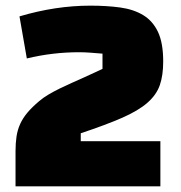

<svg xmlns="http://www.w3.org/2000/svg" viewBox="-20 -660 640 680"><path d="M75 -453 49 -602Q177 -640 300 -640Q358 -640 405.5 -633.5Q453 -627 487 -606.5Q521 -586 539.5 -547Q558 -508 558 -442Q558 -393 546 -358.5Q534 -324 502 -296Q470 -268 413 -243Q356 -218 266 -188V-160H548V0H35V-125Q35 -153 38.5 -176.5Q42 -200 51.5 -221Q61 -242 77.5 -261.5Q94 -281 119 -302Q133 -314 151.5 -325Q170 -336 191.5 -346.5Q213 -357 235.5 -367Q258 -377 278 -386Q298 -395 314 -402.5Q330 -410 343 -416V-470Q320 -472 299.5 -473.5Q279 -475 260 -475Q166 -475 75 -453Z"/></svg>

Font: Black Han Sans
Style: Regular
Weight: 400
Width: 7
Designer: ZESSTYPE
Foundry: ZESSTYPE
Version: Version 1.00